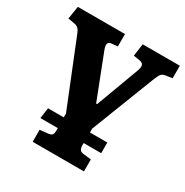

<svg xmlns="http://www.w3.org/2000/svg" viewBox="-170 -664 988 1023"><g transform="rotate(30 324.5 -152.5)"><path d="M169 219V145L218.5 140Q237 137.5 242.7 130Q248.5 122.5 248.5 103V89H141.5L150.5 23.5H247.5V0L92 -386Q85 -404.5 79 -415.2Q73 -426 65 -431.2Q57 -436.5 44 -438.5L5.5 -445L18 -524H308V-448L269.5 -444Q254 -442.5 250.3 -431.2Q246.5 -420 255.5 -395.5L360 -126.5H366L463.5 -389Q473 -415 468.2 -427Q463.5 -439 441 -442.5L406.5 -448L417 -524H645.5V-447L608 -441.5Q590 -439 581.3 -430.5Q572.5 -422 560 -390L408.5 0V23.5H515.5V89H407.5V105Q407.5 118 412.8 127.7Q418 137.5 436.5 140L484.5 145.5V219Z"/></g></svg>

Font: Literata Variable Black
Style: Regular
Weight: 900
Designer: Latin by Veronika Burian and Jose Scaglione. Greek by Irene Vlachou. Cyrillic by Vera Evstafieva.
Foundry: TypeTogether
Version: Version 3.021